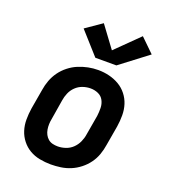

<svg xmlns="http://www.w3.org/2000/svg" viewBox="-143 -891 887 1004"><g transform="rotate(20 300.0 -389.5)"><path d="M255 8Q224 8 193 2Q162 -4 136.5 -19Q111 -34 92.5 -57.5Q74 -81 65 -109.5Q56 -138 56 -169.5Q56 -201 61 -233L80 -343Q84 -370 94 -397Q104 -424 121 -447.5Q138 -471 161.5 -489.5Q185 -508 211.5 -519Q238 -530 265.5 -535.5Q293 -541 321 -541Q353 -541 383 -533.5Q413 -526 438.5 -511Q464 -496 482.5 -472.5Q501 -449 510 -420.5Q519 -392 519 -360.5Q519 -329 514 -297L495 -187Q491 -160 481.5 -133Q472 -106 455 -82.5Q438 -59 414.5 -40.5Q391 -22 364.5 -11Q338 0 310 4Q282 8 255 8ZM257 -93Q279 -93 301 -100.5Q323 -108 339.5 -124Q356 -140 365.5 -161Q375 -182 378 -203L397 -313Q400 -336 399.5 -358.5Q399 -381 389 -400Q379 -419 359 -428Q339 -437 316 -437Q294 -437 272.5 -429.5Q251 -422 234.5 -406Q218 -390 209 -369Q200 -348 197 -327L179 -217Q176 -202 175.5 -187Q175 -172 177.5 -157.5Q180 -143 186.5 -130.5Q193 -118 203.5 -109Q214 -100 228 -96.5Q242 -93 257 -93ZM401 -596H284L174 -719L264 -781L352 -662L479 -787L555 -713Z"/></g></svg>

Font: Iosevka Curly Slab ExObl
Style: Bold
Weight: 700
Width: 7
Italic angle: -9°
Monospace: yes
Designer: Belleve Invis
Foundry: Belleve Invis
Version: Version 11.0.0; ttfautohint (v1.8.3)